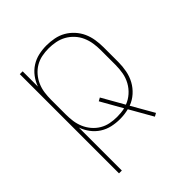

<svg xmlns="http://www.w3.org/2000/svg" viewBox="-203 -670 1006 1006"><g transform="rotate(-45 300.0 -166.5)"><path d="M99 205V-530H120V-417Q130 -445 148 -469Q166 -493 191 -509Q216 -525 245 -531.5Q274 -538 304 -538Q332 -538 360.5 -532.5Q389 -527 413.5 -513Q438 -499 457.5 -477.5Q477 -456 488.5 -430.5Q500 -405 504.5 -376.5Q509 -348 509 -320V-210Q509 -178 503 -146.5Q497 -115 482 -87.5Q467 -60 443 -38.5Q419 -17 389 -6L460 118L442 128L369 0Q353 4 336.5 6Q320 8 304 8Q274 8 245 1.5Q216 -5 191 -21Q166 -37 148 -61Q130 -85 120 -113V205ZM301 -11Q316 -11 330.5 -12.5Q345 -14 359 -17L291 -137L309 -147L379 -24Q406 -34 428 -53.5Q450 -73 464 -98.5Q478 -124 483 -152.5Q488 -181 488 -210V-320Q488 -346 484 -371.5Q480 -397 469.5 -421Q459 -445 441 -464.5Q423 -484 400.5 -496.5Q378 -509 352.5 -514Q327 -519 301 -519Q275 -519 250 -514Q225 -509 203 -496Q181 -483 164 -463Q147 -443 137 -419.5Q127 -396 123.5 -371Q120 -346 120 -320V-210Q120 -184 123.5 -159Q127 -134 137 -110.5Q147 -87 164 -67Q181 -47 203 -34Q225 -21 250 -16Q275 -11 301 -11Z"/></g></svg>

Font: Iosevka Curly Thin Extended
Style: Regular
Weight: 100
Width: 7
Monospace: yes
Designer: Belleve Invis
Foundry: Belleve Invis
Version: Version 11.1.0; ttfautohint (v1.8.3)